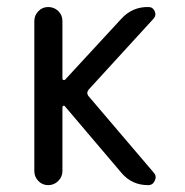

<svg xmlns="http://www.w3.org/2000/svg" viewBox="-20 -540 540 560"><path d="M80.1 -41V-478.5Q80.1 -495.1 91.8 -507.3Q103.5 -519.5 120.6 -519.5Q137.7 -519.5 149.9 -507.8Q162.1 -496.1 162.1 -478.5V-310.5Q162.1 -307.6 165 -306.6Q168 -305.7 169.9 -307.6L334 -485.4Q366.2 -520.5 413.1 -519.5Q425.8 -519.5 431.2 -507.3Q436.5 -495.1 427.7 -485.4L238.3 -278.3Q231.4 -269.5 237.3 -260.7L428.7 -36.1Q437.5 -26.4 431.6 -13.2Q425.8 0 412.1 0Q364.3 0 334 -36.1L168.9 -230.5Q167 -232.4 164.6 -231.4Q162.1 -230.5 162.1 -226.6V-41Q162.1 -24.4 149.9 -12.2Q137.7 0 120.6 0Q103.5 0 91.8 -12.2Q80.1 -24.4 80.1 -41Z"/></svg>

Font: Rounded-X Mgen+ 1mn regular
Style: Regular
Weight: 400
Designer: [Source Han Sans]
Ryoko NISHIZUKA  (kana & ideographs); Paul D. Hunt (Latin, Greek & Cyrillic); Wenlong ZHANG  (bopomofo
Version: Version 1.059.20150602